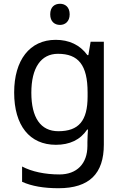

<svg xmlns="http://www.w3.org/2000/svg" viewBox="-20 -757 655 1017"><path d="M298 -737C269 -737 246 -720 246 -681C246 -643 269 -625 298 -625C325 -625 349 -643 349 -681C349 -720 325 -737 298 -737ZM275 -546C137 -546 55 -438 55 -267C55 -92 137 10 276 10C349 10 405 -16 442 -71H446C445 -59 443 -21 443 -5V16C443 110 387 167 295 167C218 167 148 152 97 125V206C148 229 212 240 290 240C454 240 530 162 530 9V-536H460L448 -465H443C403 -520 345 -546 275 -546ZM287 -472C395 -472 444 -413 444 -267V-246C444 -117 397 -62 289 -62C195 -62 146 -134 146 -266C146 -398 197 -472 287 -472Z"/></svg>

Font: Noto Sans Miao
Style: Regular
Weight: 400
Designer: Monotype Design Team
Foundry: Monotype Imaging Inc.
Version: Version 2.003